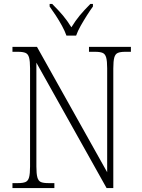

<svg xmlns="http://www.w3.org/2000/svg" viewBox="-20 -951 716 971"><path d="M43 0V-25H72Q96 -25 109 -30.5Q122 -36 127 -54Q132 -72 132 -109V-606Q132 -642 127 -660Q122 -678 109 -683.5Q96 -689 72 -689H43V-714H167L522 -80V-606Q522 -642 517 -660Q512 -678 499 -683.5Q486 -689 462 -689H430V-714H642V-689H613Q589 -689 576 -683.5Q563 -678 558 -660Q553 -642 553 -605V0H519L164 -634V-109Q164 -72 169 -54Q174 -36 186.5 -30.5Q199 -25 224 -25H255V0ZM316 -771Q308 -794 293.5 -820.5Q279 -847 262 -873Q245 -899 231 -918V-931H244Q276 -899 298 -873Q320 -847 341 -813Q362 -847 383.5 -873Q405 -899 437 -931H450V-918Q436 -899 419.5 -873Q403 -847 388 -820.5Q373 -794 365 -771Z"/></svg>

Font: Noto Serif Tamil SemiCondensed ExtraLight
Style: Regular
Weight: 200
Width: 4
Designer: Indian Type Foundry, Tom Grace, and the Monotype Design Team
Foundry: Monotype Imaging Inc.
Version: Version 2.004; ttfautohint (v1.8.4.7-5d5b)